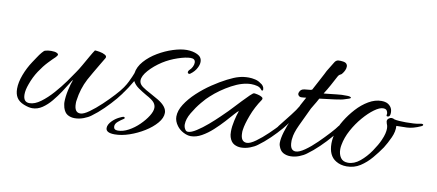

<svg xmlns="http://www.w3.org/2000/svg" viewBox="-52 -626 1946 855"><g transform="rotate(10 920.5 -198.5)"><path d="M307 10Q289 10 275 2Q261 -6 254 -28Q253 -33 251.5 -39.5Q250 -46 250 -53Q250 -77 256.5 -107Q263 -137 271 -157Q267 -154 257 -137Q247 -120 232 -97.5Q217 -75 198.5 -52.5Q180 -30 158.5 -15.5Q137 -1 113 -1Q97 -1 74.5 -10Q52 -19 42 -35Q32 -51 32 -75Q32 -104 45 -138.5Q58 -173 78 -203Q85 -213 94 -227Q103 -241 112 -251.5Q121 -262 125 -263Q137 -267 153 -267Q170 -267 178 -263Q185 -260 185 -256Q185 -251 177 -243Q166 -233 147 -213Q128 -193 109.5 -165Q91 -137 79 -103Q69 -76 69 -56Q69 -21 97 -21Q121 -21 148 -41Q175 -61 200.5 -90Q226 -119 246.5 -147.5Q267 -176 278 -193Q288 -207 300.5 -229Q313 -251 325 -272Q337 -293 344 -303Q351 -303 365.5 -300.5Q380 -298 390.5 -292Q401 -286 396 -277Q390 -267 377.5 -246Q365 -225 352.5 -203.5Q340 -182 333 -169Q309 -123 302 -70Q301 -66 301 -62.5Q301 -59 301 -55Q301 -15 328 -15Q343 -15 368 -33Q393 -51 419.5 -76Q446 -101 467.5 -124.5Q489 -148 497 -160Q499 -163 503 -163Q507 -163 509.5 -160Q512 -157 509 -152Q500 -135 478.5 -109.5Q457 -84 431 -58.5Q405 -33 380 -15Q367 -5 347 2.5Q327 10 307 10Z M495 50Q455 50 455 28Q455 12 472 -5Q485 -18 501 -26Q517 -34 521 -34Q526 -34 526.5 -30Q527 -26 522 -24Q512 -18 499.5 -7.5Q487 3 487 15Q487 31 506 31Q529 31 554 17.5Q579 4 600.5 -17Q622 -38 635.5 -59.5Q649 -81 649 -97Q649 -110 640 -121Q631 -132 603 -147Q584 -158 566.5 -170Q549 -182 540 -199Q532 -185 519.5 -165.5Q507 -146 490 -125Q484 -119 478 -119Q472 -119 472 -124Q472 -127 477 -134Q504 -166 517 -193Q530 -220 535 -234Q539 -263 562 -289Q585 -315 618 -334.5Q651 -354 685.5 -365Q720 -376 747 -376Q774 -376 795 -366Q816 -356 816 -334Q816 -322 809 -308Q800 -289 779 -274Q778 -273 776 -273Q768 -273 768 -280Q768 -285 773 -290Q781 -297 786 -307Q791 -317 791 -326Q791 -344 770 -344Q748 -344 712.5 -332Q677 -320 647 -301Q613 -279 590 -253Q567 -227 567 -207Q567 -197 573.5 -188.5Q580 -180 599 -169Q609 -163 627 -153.5Q645 -144 658 -136Q699 -111 699 -83Q699 -60 679 -36.5Q659 -13 627.5 6.5Q596 26 561 38Q526 50 495 50Z M1059 10Q1042 10 1027.5 2Q1013 -6 1006 -28Q1003 -37 1003 -53Q1003 -75 1009 -102Q1015 -129 1022 -148Q1017 -146 1003.5 -130.5Q990 -115 970.5 -93.5Q951 -72 927.5 -50.5Q904 -29 879 -15Q854 -1 830 -1Q814 -1 796 -10.5Q778 -20 767 -35Q752 -55 752 -76Q752 -103 770.5 -132Q789 -161 818.5 -188.5Q848 -216 881.5 -238.5Q915 -261 945.5 -276.5Q976 -292 995 -297Q1015 -303 1040 -303Q1054 -303 1069 -299.5Q1084 -296 1094 -288Q1102 -284 1107 -277Q1112 -270 1112 -262Q1112 -254 1105 -257Q1097 -269 1083.5 -272.5Q1070 -276 1056 -276Q1016 -276 968 -250Q920 -224 882 -189Q870 -179 849.5 -154.5Q829 -130 812 -101Q795 -72 795 -48Q795 -35 802 -25Q806 -18 815 -18Q829 -18 852.5 -33Q876 -48 901 -69.5Q926 -91 946.5 -111Q967 -131 976 -140Q981 -145 995.5 -160.5Q1010 -176 1027 -194Q1044 -212 1057.5 -225Q1071 -238 1075 -238Q1080 -238 1091.5 -235.5Q1103 -233 1111 -228Q1119 -223 1114 -215Q1088 -177 1072.5 -135.5Q1057 -94 1054 -70Q1053 -66 1053 -62.5Q1053 -59 1053 -55Q1053 -15 1081 -15Q1096 -15 1121 -33Q1146 -51 1172 -76Q1198 -101 1219.5 -124.5Q1241 -148 1249 -160Q1252 -163 1255 -163Q1259 -163 1262 -159.5Q1265 -156 1262 -151Q1251 -133 1230 -108Q1209 -83 1183 -58Q1157 -33 1132 -15Q1119 -5 1099 2.5Q1079 10 1059 10Z M1282 10Q1264 10 1249.5 2Q1235 -6 1228 -28Q1227 -31 1226.5 -34Q1226 -37 1226 -41Q1226 -61 1235 -91Q1244 -121 1257 -149Q1251 -141 1243 -129.5Q1235 -118 1220 -100Q1216 -96 1211 -96Q1204 -96 1204 -104Q1204 -110 1208 -114Q1234 -147 1254.5 -173Q1275 -199 1285 -217Q1285 -219 1291 -229.5Q1297 -240 1307 -259Q1299 -258 1293.5 -257.5Q1288 -257 1284 -257Q1277 -257 1272 -263Q1267 -269 1271 -278Q1276 -292 1293 -294Q1310 -296 1323 -297Q1324 -299 1327 -299Q1339 -321 1350 -342Q1361 -363 1368.5 -377Q1376 -391 1376 -392Q1396 -424 1402 -434.5Q1408 -445 1418 -447Q1429 -448 1441.5 -446Q1454 -444 1458 -437Q1461 -433 1461 -427Q1461 -418 1457 -409.5Q1453 -401 1449 -396Q1445 -389 1438.5 -386.5Q1432 -384 1427 -374Q1417 -355 1405 -333Q1393 -311 1380 -291L1392 -292Q1416 -294 1437.5 -297Q1459 -300 1487 -299Q1492 -299 1497.5 -297.5Q1503 -296 1503 -293Q1503 -289 1477 -282Q1467 -278 1433.5 -273.5Q1400 -269 1365 -265Q1355 -246 1347 -233.5Q1339 -221 1336 -215Q1314 -169 1296.5 -131.5Q1279 -94 1277 -70Q1276 -66 1276 -62.5Q1276 -59 1276 -55Q1276 -15 1302 -15Q1318 -15 1343 -32.5Q1368 -50 1394 -75.5Q1420 -101 1441.5 -124.5Q1463 -148 1471 -160Q1474 -163 1477 -163Q1481 -163 1483.5 -160Q1486 -157 1484 -152Q1475 -135 1453.5 -109.5Q1432 -84 1405.5 -58.5Q1379 -33 1354 -15Q1341 -5 1321.5 2.5Q1302 10 1282 10Z M1537 11Q1509 11 1488 -2Q1453 -23 1453 -78Q1453 -101 1461 -131Q1468 -156 1486 -185.5Q1504 -215 1528.5 -242Q1553 -269 1582 -286Q1611 -303 1640 -303Q1652 -303 1661 -300Q1673 -296 1681.5 -285.5Q1690 -275 1690 -259Q1690 -242 1681.5 -240Q1673 -238 1673 -244Q1673 -246 1673.5 -248Q1674 -250 1674 -251Q1674 -259 1669.5 -265.5Q1665 -272 1653 -272Q1637 -272 1613.5 -255Q1590 -238 1565.5 -209.5Q1541 -181 1522.5 -147Q1504 -113 1498 -79Q1497 -74 1496.5 -69.5Q1496 -65 1496 -60Q1496 -37 1506.5 -21.5Q1517 -6 1540 -6Q1568 -6 1594 -27.5Q1620 -49 1640.5 -79Q1661 -109 1671 -132Q1679 -150 1682 -163Q1685 -176 1685 -185Q1685 -193 1683.5 -199Q1682 -205 1680 -209Q1678 -215 1678 -218Q1678 -226 1684.5 -231Q1691 -236 1698 -236Q1704 -236 1711 -232Q1719 -230 1733 -229Q1747 -228 1763 -228Q1780 -228 1797.5 -229Q1815 -230 1828 -233Q1830 -234 1834 -234Q1841 -234 1841 -230Q1841 -226 1834 -223Q1799 -207 1771.5 -206Q1744 -205 1724 -205Q1726 -180 1713 -151.5Q1700 -123 1686 -101Q1669 -76 1647 -50Q1625 -24 1598 -6.5Q1571 11 1537 11Z"/></g></svg>

Font: Allura
Style: Regular
Weight: 400
Designer: Robert E. Leuschke
Foundry: Robert E. Leuschke
Version: Version 1.110